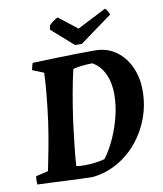

<svg xmlns="http://www.w3.org/2000/svg" viewBox="-95 -946 878 1035"><g transform="rotate(-10 344.5 -429.0)"><path d="M329 12Q305 12 267 10.5Q229 9 185.5 7Q142 5 100.5 3Q59 1 27 0Q25 -25 28 -45L96 -61Q107 -114 120 -183Q133 -252 143 -322Q154 -405 160.5 -475Q167 -545 168 -587L106 -612Q110 -634 116 -650Q170 -652 232 -654Q294 -656 353 -657Q412 -658 455 -658Q525 -658 574 -622Q623 -586 648.5 -528Q674 -470 674 -402Q674 -323 648 -252Q622 -181 575.5 -124.5Q529 -68 466 -32Q403 4 329 12ZM299 -58Q328 -58 358 -62Q388 -66 407 -72Q439 -114 464.5 -170.5Q490 -227 505 -288Q520 -349 520 -405Q521 -468 498.5 -517.5Q476 -567 432 -592Q407 -592 374 -588.5Q341 -585 326 -579Q313 -524 300 -451.5Q287 -379 275 -293Q268 -236 261 -174Q254 -112 251 -62Q259 -59 271.5 -58.5Q284 -58 299 -58ZM358 -705 239 -810 243 -833Q253 -844 267 -854Q281 -864 291 -868L392 -789L550 -870Q556 -867 563.5 -854Q571 -841 572 -834L395 -705Z"/></g></svg>

Font: Labrada
Style: Bold Italic
Weight: 700
Italic angle: -7°
Designer: Mercedes Jáuregui
Foundry: Omnibus-Type Team
Version: Version 1.000; ttfautohint (v1.8.4.7-5d5b)